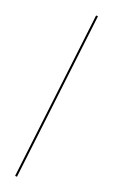

<svg xmlns="http://www.w3.org/2000/svg" viewBox="-97 -768 577 980"><g transform="rotate(10 191.5 -277.5)"><path d="M54 160 319 -718 329 -715 64 163Z"/></g></svg>

Font: Ysabeau Infant Hairline
Style: Regular
Weight: 100
Designer: Christian Thalmann (Catharsis Fonts)
Version: Version 0.003